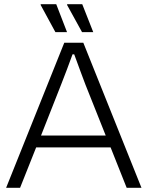

<svg xmlns="http://www.w3.org/2000/svg" viewBox="-20 -888 698 908"><path d="M368 -736H421L369 -868H298L297 -865ZM242 -736H297L246 -868H173L172 -865ZM9 0H75L151 -191H503L579 0H649L374 -686H284ZM174 -247 269 -488C285 -527 309 -593 323 -631H331C349 -581 376 -509 384 -488L480 -247Z"/></svg>

Font: Archivo ExtraLight
Style: Regular
Weight: 200
Designer: Hector Gatti
Foundry: Omnibus-Type
Version: Version 2.001